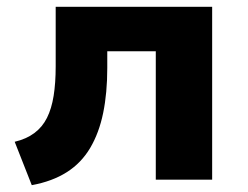

<svg xmlns="http://www.w3.org/2000/svg" viewBox="-20 -526 726 562"><path d="M73 16 23 -111Q57 -119 80.5 -136.5Q104 -154 117.5 -181Q131 -208 137 -245.5Q143 -283 143 -332V-506H601V0H436V-376H294V-327Q294 -254 282 -195.5Q270 -137 244 -93Q218 -49 175.5 -22Q133 5 73 16Z"/></svg>

Font: Nunito Sans 6pt ExtraBold
Style: Regular
Weight: 800
Version: Version 3.101;gftools[0.9.27]